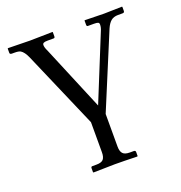

<svg xmlns="http://www.w3.org/2000/svg" viewBox="-121 -535 817 869"><g transform="rotate(-20 287.0 -100.5)"><path d="M250 157.2V12.2L89.8 -357.9Q76.7 -387.7 61 -397Q52.7 -401.9 32.2 -401.9H20Q9.8 -401.9 9.8 -409.2V-429.2L11.2 -431.2Q104 -429.2 117.2 -429.2L226.1 -431.2L227.1 -429.2V-410.2Q227.1 -401.9 221.2 -401.9H191.9Q177.7 -401.9 172.4 -398.9Q167 -396 167 -389.2Q167 -377.4 175.8 -359.9L306.2 -47.9L433.1 -359.9Q439.9 -375 439.9 -389.2Q439.9 -396.5 435.1 -399.2Q430.2 -401.9 415 -401.9H386.2Q379.9 -401.9 379.9 -409.2V-429.2L380.9 -431.2Q460 -429.2 473.1 -429.2L561 -431.2L562 -429.2V-410.2Q562 -401.9 553.2 -401.9H530.8Q509.8 -401.9 496.8 -391.1Q483.9 -380.4 474.1 -357.9L325.2 0V157.2Q325.2 179.7 334.7 190.4Q344.2 201.2 368.2 201.2H387.2Q396 201.2 396 209V228L394 230Q325.2 228 286.1 228L183.1 230L181.2 228V209Q181.2 201.2 188 201.2H208Q231.9 201.2 241 190.7Q250 180.2 250 157.2Z"/></g></svg>

Font: Linux Libertine Display G
Style: Regular
Weight: 400
Designer: Philipp H. Poll
Foundry: Philipp H. Poll
Version: Version 5.0.9